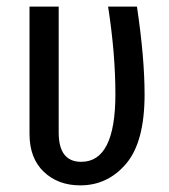

<svg xmlns="http://www.w3.org/2000/svg" viewBox="-20 -547 511 579"><path d="M416 -262Q416 -119 360.5 -53.5Q305 12 222 12Q155 12 112 -29Q69 -70 69 -143V-527H157V-147Q157 -59 225 -59Q328 -59 328 -263Q328 -385 306 -527H393Q416 -373 416 -262Z"/></svg>

Font: Fira Sans Extra Condensed
Style: Regular
Weight: 400
Width: 1
Designer: Carrois Corporate & Edenspiekermann AG
Foundry: Carrois Corporate GbR & Edenspiekermann AG
Version: Version 4.203